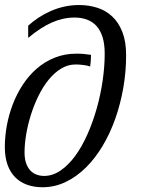

<svg xmlns="http://www.w3.org/2000/svg" viewBox="-22 -747 574 779"><path d="M92.3 -593.3V-642.6Q111.3 -660.2 134.3 -675.3Q157.2 -690.4 183.1 -701.9Q209 -713.4 238.3 -720Q267.6 -726.6 299.3 -726.6Q337.9 -726.6 372.6 -715.6Q407.2 -704.6 433.3 -680.2Q459.5 -655.8 474.6 -616.9Q489.7 -578.1 489.7 -522.5Q489.7 -456.1 478.3 -390.6Q466.8 -325.2 445.8 -265.6Q424.8 -206.1 394.5 -155.3Q364.3 -104.5 326.4 -67.1Q288.6 -29.8 244.1 -8.5Q199.7 12.7 150.4 12.7Q115.7 12.7 87.4 2.4Q59.1 -7.8 39.1 -28.3Q19 -48.8 8.3 -79.3Q-2.4 -109.9 -2.4 -150.4Q-2.4 -192.4 5.6 -236.8Q13.7 -281.2 29.8 -323.5Q45.9 -365.7 70.3 -403.1Q94.7 -440.4 127 -468.5Q159.2 -496.6 199.7 -512.9Q240.2 -529.3 288.6 -529.3Q304.2 -529.3 317.9 -528.1Q331.5 -526.9 347.2 -524.4Q347.2 -509.3 346.2 -498.3Q345.2 -487.3 343.8 -477.1Q334.5 -481 317.1 -483.2Q299.8 -485.4 284.7 -485.4Q252.9 -485.4 225.3 -468.3Q197.8 -451.2 174.8 -422.9Q151.9 -394.5 133.8 -357.4Q115.7 -320.3 103.3 -280.8Q90.8 -241.2 84.2 -201.7Q77.6 -162.1 77.6 -128.4Q77.6 -101.6 84.5 -83.3Q91.3 -64.9 102.3 -54Q113.3 -43 127.7 -38.1Q142.1 -33.2 156.7 -33.2Q191.9 -33.2 224.1 -55.4Q256.3 -77.6 283.7 -115.2Q311 -152.8 333 -202.6Q355 -252.4 370.6 -307.6Q386.2 -362.8 394.5 -419.9Q402.8 -477.1 402.8 -529.3Q402.8 -567.9 394.3 -595.7Q385.7 -623.5 369.6 -641.4Q353.5 -659.2 330.8 -667.5Q308.1 -675.8 280.3 -675.8Q234.4 -675.8 189 -656Q143.6 -636.2 92.3 -593.3Z"/></svg>

Font: Arian AMU Serif
Style: Italic
Weight: 400
Italic angle: -15°
Designer: Ruben Hakobyan (Tarumian)
Foundry: Ruben Hakobyan (Tarumian)
Version: Version 1.002